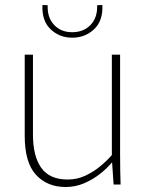

<svg xmlns="http://www.w3.org/2000/svg" viewBox="-20 -739 582 769"><path d="M243 10Q169 10 124 -39Q79 -88 79 -195V-520H112V-201Q112 -113 145.5 -66.5Q179 -20 251 -20Q289 -20 322 -35.5Q355 -51 382 -73.5Q409 -96 428 -118V-520H461V-125Q461 -87 461.5 -58Q462 -29 463 0H435L429 -88H428Q409 -65 380.5 -42.5Q352 -20 317 -5Q282 10 243 10ZM269 -588Q218 -588 182.5 -622Q147 -656 150 -719L171 -718Q169 -669 196.5 -639.5Q224 -610 269 -610Q315 -610 343 -639.5Q371 -669 369 -718L390 -719Q393 -656 357 -622Q321 -588 269 -588Z"/></svg>

Font: Murecho ExtraLight
Style: Regular
Weight: 200
Designer: Neil Summerour
Foundry: Positype
Version: Version 1.010; ttfautohint (v1.8.3)